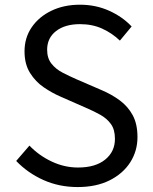

<svg xmlns="http://www.w3.org/2000/svg" viewBox="-20 -766 636 800"><path d="M303.6 13.4Q226.3 13.4 160.7 -16Q95.2 -45.5 47.5 -95.4L102.6 -159.3Q142.2 -118 195.3 -93Q248.3 -68 305.1 -68Q377.7 -68 418.3 -101.1Q458.9 -134.1 458.9 -187.3Q458.9 -225.8 442.5 -248.7Q426.2 -271.7 398.7 -287.3Q371.2 -302.8 336.2 -317.7L231.4 -363.8Q197.3 -378.5 162.8 -401.9Q128.3 -425.2 105.3 -461.9Q82.2 -498.5 82.2 -551.9Q82.2 -608.8 112.2 -652.5Q142.1 -696.2 194.3 -721.3Q246.4 -746.4 313.2 -746.4Q378.8 -746.4 434.6 -721.3Q490.4 -696.2 528.4 -655.7L479.6 -596.8Q446.3 -628.5 405.4 -646.9Q364.5 -665.4 313.2 -665.4Q250.9 -665.4 213.6 -636.6Q176.4 -607.8 176.4 -558.6Q176.4 -523 194.9 -500.2Q213.3 -477.3 241.4 -463Q269.4 -448.6 297.6 -436.2L401.5 -391.3Q444.5 -373.3 478.7 -348Q512.9 -322.8 532.9 -286.1Q552.8 -249.4 552.8 -194.6Q552.8 -136.9 522.7 -89.7Q492.5 -42.5 436.6 -14.5Q380.8 13.4 303.6 13.4Z"/></svg>

Font: Noto Sans TC
Style: Regular
Weight: 100
Designer: Ryoko NISHIZUKA 西塚涼子 (kana, bopomofo & ideographs); Paul D. Hunt (Latin, Greek & Cyrillic); Sandoll Communications 산돌커뮤니
Foundry: Adobe
Version: Version 2.004;hotconv 1.0.118;makeotfexe 2.5.65603